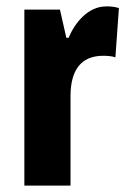

<svg xmlns="http://www.w3.org/2000/svg" viewBox="-20 -630 404 599"><path d="M311 -610C255 -610 214 -560 194 -512H187L167 -600H56V-51H200V-330C200 -409 231 -456 302 -456C314 -456 330 -455 340 -451L351 -605C333 -610 322 -610 311 -610Z"/></svg>

Font: Noto Sans Tamil UI ExtraCondensed ExtraBold
Style: Regular
Weight: 800
Width: 2
Designer: Jelle Bosma - Monotype Design Team
Foundry: Monotype Imaging Inc.
Version: Version 2.004